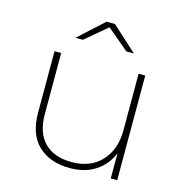

<svg xmlns="http://www.w3.org/2000/svg" viewBox="-107 -818 879 920"><g transform="rotate(15 333.0 -358.5)"><path d="M320 3Q221 3 163 -52Q105 -107 105 -214V-519H138V-216Q138 -123 186 -75Q234 -27 321 -27Q414 -27 468 -85Q522 -143 522 -239V-519H555V0H523V-125Q499 -65 446.5 -31Q394 3 320 3ZM185 -607 309 -720H351L475 -607H438L330 -698L222 -607Z"/></g></svg>

Font: Montserrat ExtraLight
Style: Regular
Weight: 200
Designer: Julieta Ulanovsky
Foundry: Julieta Ulanovsky
Version: Version 9.000; ttfautohint (v1.8.4.7-5d5b)